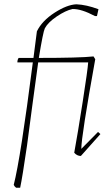

<svg xmlns="http://www.w3.org/2000/svg" viewBox="-20 -720 519 895"><path d="M55 155Q48 150 44 142Q76 17 133 -429H61Q61 -442 67 -450H136Q151 -565 152 -574Q176 -623 234 -660.5Q292 -698 336 -700Q383 -698 439 -677L432 -645H423Q359 -679 318 -678Q286 -671 245 -643.5Q204 -616 189 -588Q181 -572 161 -450Q351 -450 416 -457L424 -444Q359 -84 359 -26L437 -105L448 -95L357 7Q339 7 326 -8Q342 -95 365.5 -245.5Q389 -396 391 -429H158Q128 -211 106 -42Q84 109 74 155Z"/></svg>

Font: Albura ExtraLight
Style: Italic
Weight: 156
Italic angle: -7°
Designer: Mercedes Jáuregui
Foundry: Omnibus-Type Team
Version: Version 1.000